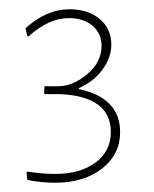

<svg xmlns="http://www.w3.org/2000/svg" viewBox="-20 -723 333 414"><path d="M130 -703Q170 -703 195 -682Q220 -661 220 -627Q220 -599 201 -573Q182 -547 150 -533V-531Q239 -512 239 -438Q239 -390 200 -359.5Q161 -329 99 -329Q68 -329 39 -335L37 -351L39 -353Q71 -348 99 -348Q153 -348 186 -372.5Q219 -397 219 -438Q219 -515 110 -520H77L75 -522L76 -537H105Q137 -537 168 -563Q199 -589 199 -624Q199 -651 179.5 -667.5Q160 -684 128 -684Q86 -684 42 -645H39L35 -662Q80 -703 130 -703Z"/></svg>

Font: Alegreya Sans Thin
Style: Regular
Weight: 100
Designer: Juan Pablo del Peral
Foundry: Huerta Tipografica
Version: Version 2.007